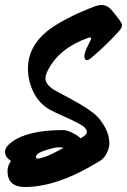

<svg xmlns="http://www.w3.org/2000/svg" viewBox="-45 -728 509 769"><path d="M400 -690Q444 -638 444 -628Q444 -618 434 -606Q387 -553 324 -499Q310 -487 303 -487Q293 -487 293 -502.5Q293 -518 306.5 -544Q320 -570 320 -574Q320 -578 316.5 -578Q313 -578 307 -576Q192 -535 147 -447Q137 -427 137 -414Q137 -388 177 -365Q183 -361 231 -336Q328 -284 353 -252Q393 -202 393 -154Q393 -135 382.5 -114.5Q372 -94 356 -84Q187 21 55 21Q-15 21 -15 -43Q-15 -64 -1 -83Q-25 -100 -25 -119.5Q-25 -139 2 -159Q66 -207 208 -207Q223 -207 244 -196.5Q265 -186 278 -174Q303 -188 303 -199Q303 -210 290 -221Q271 -235 219.5 -258Q168 -281 154 -289Q112 -313 89.5 -358Q67 -403 67 -453.5Q67 -504 92.5 -545.5Q118 -587 164 -618Q234 -665 339 -704Q353 -708 361 -708Q384 -708 400 -690ZM210 -136Q200 -138 187 -138Q174 -138 136.5 -126Q99 -114 99 -99Q99 -93 106 -93Q133 -93 210 -136Z"/></svg>

Font: Devonshire
Style: Regular
Weight: 400
Designer: Astigmatic (AOETI)
Foundry: Astigmatic (AOETI)
Version: Version 1.001